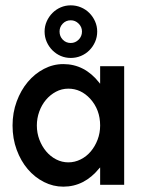

<svg xmlns="http://www.w3.org/2000/svg" viewBox="-20 -694 582 719"><path d="M445 -446V-2H355V-67L352 -64Q296 5 217 5Q179 5 144.5 -12.5Q110 -30 84 -60.5Q58 -91 42.5 -133Q27 -175 27 -224Q27 -272 42.5 -314Q58 -356 84 -387Q110 -418 144.5 -436Q179 -454 217 -454Q297 -454 352 -384L353 -383Q353 -381 355 -381V-446ZM318 -324Q283 -362 236 -362Q211 -362 189.5 -350.5Q168 -339 152 -320Q136 -301 127 -276Q118 -251 118 -224Q118 -196 127.5 -171Q137 -146 153 -127Q169 -108 190.5 -97Q212 -86 236 -86Q260 -86 282 -97Q304 -108 320 -127Q336 -146 345.5 -171Q355 -196 355 -224Q355 -283 318 -324ZM245 -533Q262 -533 274.5 -545.5Q287 -558 287 -576Q287 -593 274.5 -605.5Q262 -618 245 -618Q227 -618 215 -605.5Q203 -593 203 -576Q203 -558 215 -545.5Q227 -533 245 -533ZM245 -477Q225 -477 207.5 -484.5Q190 -492 176.5 -505.5Q163 -519 155 -537Q147 -555 147 -576Q147 -596 155 -614Q163 -632 176.5 -645.5Q190 -659 207.5 -666.5Q225 -674 245 -674Q265 -674 283 -666.5Q301 -659 314.5 -645.5Q328 -632 336 -614Q344 -596 344 -576Q344 -555 336 -537Q328 -519 314.5 -505.5Q301 -492 283 -484.5Q265 -477 245 -477Z"/></svg>

Font: Fundamental  Brigade
Style: Regular
Weight: 400
Designer: Peter Wiegel, original typeface by Arno Drescher 1935
Foundry: Peter Wiegel
Version: Version 0.000 2012 initial release